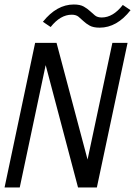

<svg xmlns="http://www.w3.org/2000/svg" viewBox="-44 -826 610 846"><path d="M382.8 0H299.8L157.2 -539.1L43 0H-23.9L110.8 -637.2H205.1L341.8 -123L451.2 -637.2H518.1ZM531.2 -781.2Q471.2 -704.1 395 -704.1Q367.2 -704.1 351.1 -713.1Q335 -722.2 324 -732.7Q313 -743.2 302 -752.2Q291 -761.2 272 -761.2Q222.2 -761.2 179.2 -707L145 -730Q206.1 -806.2 281.2 -806.2Q309.1 -806.2 325 -797.1Q340.8 -788.1 352.1 -777.6Q363.3 -767.1 374.3 -758.1Q385.3 -749 404.3 -749Q454.1 -749 497.1 -804.2Z"/></svg>

Font: Anonymous Pro
Style: Italic
Weight: 400
Italic angle: -12°
Monospace: yes
Designer: Mark Simonson
Version: Version 1.003